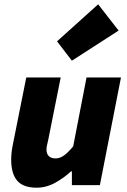

<svg xmlns="http://www.w3.org/2000/svg" viewBox="-20 -860 592 892"><path d="M542 -500 444 0H314V-64H310Q278 -34 236.5 -11Q195 12 150 12Q88 12 60 -20.5Q32 -53 32 -118Q32 -152 40 -190L102 -500H262L204 -210Q201 -196 198.5 -185.5Q196 -175 196 -166Q196 -145 207 -134.5Q218 -124 238 -124Q258 -124 277 -137.5Q296 -151 320 -180L382 -500ZM314 -578 245 -668 436 -840 531 -718Z"/></svg>

Font: mr_Source Sans Pro
Style: Italic
Weight: 900
Italic angle: -11°
Designer: Paul D. Hunt
Foundry: Adobe Systems Incorporated
Version: Version 1.076;July 10, 2024;FontCreator 11.5.0.2430 64-bit